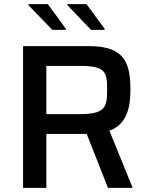

<svg xmlns="http://www.w3.org/2000/svg" viewBox="-20 -912 720 932"><path d="M234 -767H300V-772L212 -892H118V-887ZM422 -767H488V-772L400 -892H307V-887ZM504 0H624L511 -278C603 -309 613 -407 613 -475C613 -601 589 -688 414 -688H92V0H205V-262H401ZM366 -358H205V-592H370C493 -592 500 -562 500 -475C500 -391 490 -358 366 -358Z"/></svg>

Font: Saira UNSAM Medium
Style: Regular
Weight: 500
Designer: Hector Gatti with collaboration of the Omnibus-Type team
Foundry: Omnibus-Type
Version: Version 0.072;PS 000.072;hotconv 1.0.88;makeotf.lib2.5.64775